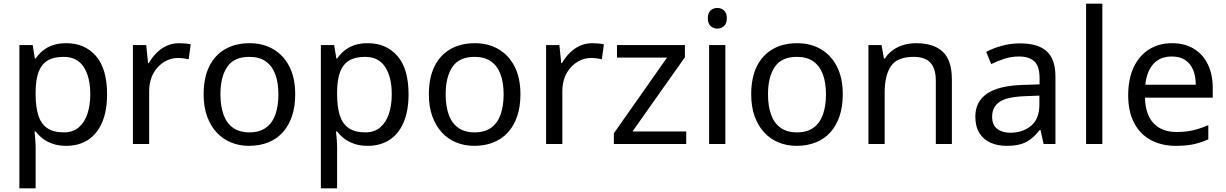

<svg xmlns="http://www.w3.org/2000/svg" viewBox="-20 -780 6640 1040"><path d="M340 -546Q439 -546 499.5 -477Q560 -408 560 -269Q560 -178 532.5 -115.5Q505 -53 455.5 -21.5Q406 10 339 10Q298 10 266 -1Q234 -12 211.5 -29.5Q189 -47 173 -68H167Q169 -51 171 -25Q173 1 173 20V240H85V-536H157L169 -463H173Q189 -486 211.5 -505Q234 -524 265.5 -535Q297 -546 340 -546ZM324 -472Q270 -472 237 -451.5Q204 -431 189 -390Q174 -349 173 -286V-269Q173 -203 187 -157Q201 -111 234.5 -87Q268 -63 326 -63Q375 -63 406.5 -90Q438 -117 453.5 -163.5Q469 -210 469 -270Q469 -362 433.5 -417Q398 -472 324 -472Z M950 -546Q965 -546 982.5 -544.5Q1000 -543 1013 -540L1002 -459Q989 -462 973.5 -464Q958 -466 944 -466Q913 -466 885 -453Q857 -440 835 -416.5Q813 -393 800.5 -360Q788 -327 788 -286V0H700V-536H772L782 -438H786Q803 -468 827 -492.5Q851 -517 882 -531.5Q913 -546 950 -546Z M1579 -269Q1579 -202 1561.5 -150.5Q1544 -99 1511.5 -63Q1479 -27 1432.5 -8.5Q1386 10 1329 10Q1276 10 1231 -8.5Q1186 -27 1153 -63Q1120 -99 1101.5 -150.5Q1083 -202 1083 -269Q1083 -358 1113 -419.5Q1143 -481 1199 -513.5Q1255 -546 1332 -546Q1405 -546 1460.5 -513.5Q1516 -481 1547.5 -419.5Q1579 -358 1579 -269ZM1174 -269Q1174 -206 1190.5 -159.5Q1207 -113 1242 -88Q1277 -63 1331 -63Q1385 -63 1420 -88Q1455 -113 1471.5 -159.5Q1488 -206 1488 -269Q1488 -333 1471 -378Q1454 -423 1419.5 -447.5Q1385 -472 1330 -472Q1248 -472 1211 -418Q1174 -364 1174 -269Z M1973 -546Q2072 -546 2132.5 -477Q2193 -408 2193 -269Q2193 -178 2165.5 -115.5Q2138 -53 2088.5 -21.5Q2039 10 1972 10Q1931 10 1899 -1Q1867 -12 1844.5 -29.5Q1822 -47 1806 -68H1800Q1802 -51 1804 -25Q1806 1 1806 20V240H1718V-536H1790L1802 -463H1806Q1822 -486 1844.5 -505Q1867 -524 1898.5 -535Q1930 -546 1973 -546ZM1957 -472Q1903 -472 1870 -451.5Q1837 -431 1822 -390Q1807 -349 1806 -286V-269Q1806 -203 1820 -157Q1834 -111 1867.5 -87Q1901 -63 1959 -63Q2008 -63 2039.5 -90Q2071 -117 2086.5 -163.5Q2102 -210 2102 -270Q2102 -362 2066.5 -417Q2031 -472 1957 -472Z M2799 -269Q2799 -202 2781.5 -150.5Q2764 -99 2731.5 -63Q2699 -27 2652.5 -8.5Q2606 10 2549 10Q2496 10 2451 -8.5Q2406 -27 2373 -63Q2340 -99 2321.5 -150.5Q2303 -202 2303 -269Q2303 -358 2333 -419.5Q2363 -481 2419 -513.5Q2475 -546 2552 -546Q2625 -546 2680.5 -513.5Q2736 -481 2767.5 -419.5Q2799 -358 2799 -269ZM2394 -269Q2394 -206 2410.5 -159.5Q2427 -113 2462 -88Q2497 -63 2551 -63Q2605 -63 2640 -88Q2675 -113 2691.5 -159.5Q2708 -206 2708 -269Q2708 -333 2691 -378Q2674 -423 2639.5 -447.5Q2605 -472 2550 -472Q2468 -472 2431 -418Q2394 -364 2394 -269Z M3188 -546Q3203 -546 3220.5 -544.5Q3238 -543 3251 -540L3240 -459Q3227 -462 3211.5 -464Q3196 -466 3182 -466Q3151 -466 3123 -453Q3095 -440 3073 -416.5Q3051 -393 3038.5 -360Q3026 -327 3026 -286V0H2938V-536H3010L3020 -438H3024Q3041 -468 3065 -492.5Q3089 -517 3120 -531.5Q3151 -546 3188 -546Z M3697 0H3305V-58L3593 -468H3322V-536H3690V-470L3406 -68H3697Z M3909 -536V0H3821V-536ZM3866 -737Q3886 -737 3901.5 -723.5Q3917 -710 3917 -681Q3917 -653 3901.5 -639Q3886 -625 3866 -625Q3844 -625 3829 -639Q3814 -653 3814 -681Q3814 -710 3829 -723.5Q3844 -737 3866 -737Z M4545 -269Q4545 -202 4527.5 -150.5Q4510 -99 4477.5 -63Q4445 -27 4398.5 -8.5Q4352 10 4295 10Q4242 10 4197 -8.5Q4152 -27 4119 -63Q4086 -99 4067.5 -150.5Q4049 -202 4049 -269Q4049 -358 4079 -419.5Q4109 -481 4165 -513.5Q4221 -546 4298 -546Q4371 -546 4426.5 -513.5Q4482 -481 4513.5 -419.5Q4545 -358 4545 -269ZM4140 -269Q4140 -206 4156.5 -159.5Q4173 -113 4208 -88Q4243 -63 4297 -63Q4351 -63 4386 -88Q4421 -113 4437.5 -159.5Q4454 -206 4454 -269Q4454 -333 4437 -378Q4420 -423 4385.5 -447.5Q4351 -472 4296 -472Q4214 -472 4177 -418Q4140 -364 4140 -269Z M4942 -546Q5038 -546 5087 -499.5Q5136 -453 5136 -349V0H5049V-343Q5049 -408 5020 -440Q4991 -472 4929 -472Q4840 -472 4806 -422Q4772 -372 4772 -278V0H4684V-536H4755L4768 -463H4773Q4791 -491 4817.5 -509.5Q4844 -528 4876 -537Q4908 -546 4942 -546Z M5505 -545Q5603 -545 5650 -502Q5697 -459 5697 -365V0H5633L5616 -76H5612Q5589 -47 5564.5 -27.5Q5540 -8 5508.5 1Q5477 10 5432 10Q5384 10 5345.5 -7Q5307 -24 5285 -59.5Q5263 -95 5263 -149Q5263 -229 5326 -272.5Q5389 -316 5520 -320L5611 -323V-355Q5611 -422 5582 -448Q5553 -474 5500 -474Q5458 -474 5420 -461.5Q5382 -449 5349 -433L5322 -499Q5357 -518 5405 -531.5Q5453 -545 5505 -545ZM5531 -259Q5431 -255 5392.5 -227Q5354 -199 5354 -148Q5354 -103 5381.5 -82Q5409 -61 5452 -61Q5520 -61 5565 -98.5Q5610 -136 5610 -214V-262Z M5951 0H5863V-760H5951Z M6328 -546Q6397 -546 6446.5 -516Q6496 -486 6522.5 -431.5Q6549 -377 6549 -304V-251H6182Q6184 -160 6228.5 -112.5Q6273 -65 6353 -65Q6404 -65 6443.5 -74.5Q6483 -84 6525 -102V-25Q6484 -7 6444 1.5Q6404 10 6349 10Q6273 10 6214.5 -21Q6156 -52 6123.5 -113.5Q6091 -175 6091 -264Q6091 -352 6120.5 -415Q6150 -478 6203.5 -512Q6257 -546 6328 -546ZM6327 -474Q6264 -474 6227.5 -433.5Q6191 -393 6184 -321H6457Q6457 -367 6443 -401Q6429 -435 6400.5 -454.5Q6372 -474 6327 -474Z"/></svg>

Font: Noto Sans Malayalam
Style: Regular
Weight: 400
Designer: Jelle Bosma - Monotype Design Team
Foundry: Monotype Imaging Inc.
Version: Version 2.103